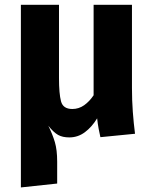

<svg xmlns="http://www.w3.org/2000/svg" viewBox="-20 -565 655 811"><path d="M537.4 -544.6V-193.3Q537.4 -141 541 -92.6Q544.6 -44.1 550.3 0L404.1 14.4Q400.5 -0.5 396.7 -21Q392.8 -41.5 390.3 -65.1Q368.2 -28.7 338.7 -6.7Q309.2 15.4 272.8 15.4Q244.1 15.4 225.4 4.9Q206.7 -5.6 184.1 -33.8Q202.1 2.6 211.8 35.4Q221.5 68.2 221.5 117.9V210.3L68.2 226.7V-544.6H229.2V-234.9Q229.2 -169.7 237.7 -137.2Q246.2 -104.6 285.6 -104.6Q312.8 -104.6 335.4 -120.5Q357.9 -136.4 375.4 -162.6V-544.6Z"/></svg>

Font: FiraCode Nerd Font
Style: Bold
Weight: 700
Designer: Carrois Corporate, Edenspiekermann AG, Nikita Prokopov
Foundry: Carrois Corporate, Edenspiekermann AG, Nikita Prokopov
Version: Version 6.002;Nerd Fonts 2.1.0